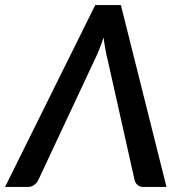

<svg xmlns="http://www.w3.org/2000/svg" viewBox="-57 -740 718 760"><path d="M602 0H511Q496.5 0 488 -7.2Q479.5 -14.5 476 -26L369 -504Q364 -523 360 -545.2Q356 -567.5 353 -591.5Q345 -567.5 336.2 -545.2Q327.5 -523 318 -504L94 -26Q89 -16 78.2 -8Q67.5 0 53.5 0H-37L320 -720H421.5Z"/></svg>

Font: Lato SemiBold
Style: Italic
Weight: 600
Italic angle: -7°
Designer: Lukasz Dziedzic with Adam Twardoch and Botio Nikoltchev
Foundry: tyPoland Lukasz Dziedzic
Version: Version 2.015; 2015-08-06; http://www.latofonts.com/